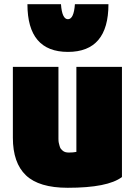

<svg xmlns="http://www.w3.org/2000/svg" viewBox="-20 -864 629 910"><path d="M558 -25Q491 26 301 26Q165 26 103 -33Q41 -92 41 -211V-547H257V-278Q257 -269 257 -252.5Q257 -236 257 -228Q257 -220 257 -207Q257 -194 258.5 -187.5Q260 -181 262.5 -172Q265 -163 268.5 -158.5Q272 -154 277.5 -149.5Q283 -145 290 -143Q297 -141 307 -141Q326 -141 342 -144V-547H558ZM110 -844H269Q274 -773 302 -773Q330 -773 335 -844H494Q494 -618 302 -618Q110 -618 110 -844Z"/></svg>

Font: Repo
Style: ExtraBlack
Weight: 1000
Designer: Stefan Peev
Foundry: Context Ltd
Version: Version 001.000